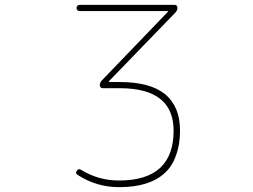

<svg xmlns="http://www.w3.org/2000/svg" viewBox="-20 -565 1040 790"><path d="M469.7 205.1Q377 205.1 298.8 154.3Q293 150.4 293 145.5Q293 141.6 295.9 137.7Q302.7 127 313.5 133.8Q384.8 177.7 469.7 177.7Q694.3 177.7 694.3 -27.3Q694.3 -202.1 472.7 -202.1H402.3Q397.5 -202.1 394 -205.6Q390.6 -209 390.6 -213.9Q390.6 -225.6 399.4 -234.4L670.9 -516.6Q671.9 -517.6 671.4 -518.6Q670.9 -519.5 668.9 -519.5H306.6Q301.8 -519.5 298.3 -523.4Q294.9 -527.3 294.9 -532.2Q294.9 -537.1 298.3 -541Q301.8 -544.9 306.6 -544.9H699.2Q704.1 -544.9 707 -541.5Q710 -538.1 710 -533.2Q710 -522.5 702.1 -513.7L428.7 -231.4Q427.7 -230.5 428.2 -229Q428.7 -227.5 429.7 -227.5H472.7Q596.7 -227.5 659.2 -177.7Q689.5 -152.3 705.1 -115.2Q720.7 -78.1 720.7 -27.3Q720.7 31.2 704.1 74.2Q689.5 118.2 658.2 146.5Q595.7 205.1 469.7 205.1Z"/></svg>

Font: Rounded-L Mgen+ 2m thin
Style: Regular
Weight: 100
Designer: [Source Han Sans]
Ryoko NISHIZUKA  (kana & ideographs); Paul D. Hunt (Latin, Greek & Cyrillic); Wenlong ZHANG  (bopomofo
Version: Version 1.059.20150602